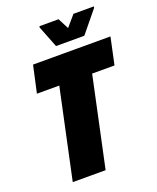

<svg xmlns="http://www.w3.org/2000/svg" viewBox="-159 -970 873 1065"><g transform="rotate(-20 278.0 -438.0)"><path d="M83 0 196 -529H64L99 -688H556L522 -529H390L277 0ZM254 -741 204 -868 205 -876H318L351 -812L406 -876H527L525 -868L421 -741Z"/></g></svg>

Font: Saira SemiCondensed Black
Style: Italic
Weight: 900
Width: 4
Italic angle: -12°
Designer: Hector Gatti with collaboration of the Omnibus-Type team
Foundry: Omnibus-Type
Version: Version 1.101